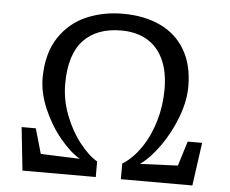

<svg xmlns="http://www.w3.org/2000/svg" viewBox="-53 -813 1049 875"><g transform="rotate(5 472.0 -376.0)"><path d="M59.6 0ZM693.4 -425.3Q693.4 -506.3 667 -562.5Q640.6 -618.7 591.3 -647Q542 -675.3 474.1 -675.3Q361.8 -675.3 301 -610.1Q240.2 -544.9 240.2 -410.6Q240.2 -338.4 267.1 -268.6Q293.9 -198.7 335 -146.5Q376 -94.2 416 -71.3V0H80.6L59.6 -197.3H124.5L157.2 -83L336.9 -76.2Q292.5 -101.1 244.9 -158.7Q197.3 -216.3 165.8 -290Q134.3 -363.8 135.3 -434.6Q137.2 -543.9 184.6 -615Q231.9 -686 308.1 -719Q384.3 -752 475.1 -752Q574.2 -752 647.5 -717Q720.7 -682.1 760.5 -613.8Q800.3 -545.4 800.3 -447.8Q800.3 -381.8 772.7 -308.1Q745.1 -234.4 701.4 -172.1Q657.7 -109.9 611.3 -77.1L784.2 -84.5L819.3 -197.3H885.3L857.9 0H530.8V-71.3Q578.1 -101.1 615.2 -155.5Q652.3 -210 672.9 -280Q693.4 -350.1 693.4 -425.3Z"/></g></svg>

Font: Merriweather
Style: Regular
Weight: 400
Designer: Eben Sorkin
Foundry: Eben Sorkin
Version: Version 1.584; ttfautohint (v1.6)